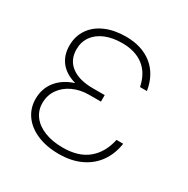

<svg xmlns="http://www.w3.org/2000/svg" viewBox="-131 -652 758 776"><g transform="rotate(30 248.0 -263.5)"><path d="M156.7 -271.5Q108.9 -285.2 84.7 -315.9Q60.5 -346.7 60.5 -391.6Q60.5 -435.5 83 -468.5Q105.5 -501.5 146.5 -519.3Q187.5 -537.1 241.2 -537.1Q315.9 -537.1 364 -498.8Q412.1 -460.4 423.8 -388.7H391.6Q379.4 -447.8 340.8 -477.3Q302.2 -506.8 241.2 -506.8Q196.3 -506.8 162.6 -492.7Q128.9 -478.5 110.8 -452.6Q92.8 -426.8 92.8 -392.6Q92.8 -343.3 128.7 -316.2Q164.6 -289.1 229.5 -289.1H284.2V-258.8H229.5Q188.5 -258.8 154.8 -243.4Q121.1 -228 101.6 -200Q82 -171.9 82 -135.7Q82 -101.6 101.8 -75.4Q121.6 -49.3 158 -34.9Q194.3 -20.5 243.2 -20.5Q316.4 -20.5 359.4 -56.2Q402.3 -91.8 416 -156.2H447.3Q439.9 -106.4 413.8 -69.1Q387.7 -31.7 344 -11Q300.3 9.8 242.2 9.8Q183.6 9.8 140.1 -9Q96.7 -27.8 73.2 -61Q49.8 -94.2 49.8 -136.7Q49.8 -185.1 77.9 -220.2Q106 -255.4 156.7 -271.5Z"/></g></svg>

Font: Pretendard Thin
Style: Regular
Weight: 100
Designer: Base glyphs from Inter by Rasmus Andersson; Hangeul glyphs from Noto Sans CJK(Source Han Sans) by Jang Soo-young and Kan
Foundry: Kil Hyung-jin
Version: Version 1.309